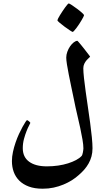

<svg xmlns="http://www.w3.org/2000/svg" viewBox="-20 -952 643 1132"><path d="M525.4 -78.1Q525.4 -51.8 519.3 -29.5Q513.2 -7.3 502.4 11.7Q491.7 30.8 477.3 47.4Q462.9 64 445.3 79.1Q427.2 95.7 404.1 110.4Q380.9 125 353.8 136.2Q326.7 147.5 296.1 154.1Q265.6 160.6 231.9 160.6Q184.1 160.6 150.1 147.9Q116.2 135.3 94 113.3Q71.8 91.3 61 61.8Q50.3 32.2 50.3 -2.4Q50.3 -28.3 56.4 -56.4Q62.5 -84.5 71.8 -111.6Q81.1 -138.7 92 -162.4Q103 -186 113 -204.1Q123 -222.2 130.1 -232.9Q137.2 -243.7 139.2 -243.7Q141.1 -243.7 144.3 -241.7Q147.5 -239.7 150.6 -237.1Q153.8 -234.4 156.2 -231.7Q158.7 -229 158.7 -227.1Q158.7 -225.1 151.6 -212.2Q144.5 -199.2 136.5 -179Q128.4 -158.7 121.3 -132.6Q114.3 -106.4 114.3 -78.1Q114.3 -25.9 151.9 1.5Q189.5 28.8 256.3 28.8Q290.5 28.8 322.5 24.2Q354.5 19.5 381.3 11Q408.2 2.4 428.7 -8.5Q449.2 -19.5 460.9 -32.2Q463.4 -34.7 465.3 -40.3Q467.3 -45.9 468.5 -52.5Q469.7 -59.1 470.7 -65.9Q471.7 -72.8 471.7 -76.7Q471.7 -98.1 466.3 -129.4Q460.9 -160.6 452.9 -198.2Q444.8 -235.8 434.8 -277.8Q424.8 -319.8 416.5 -362.3Q408.2 -402.3 400.1 -440.7Q392.1 -479 385.5 -512.2Q378.9 -545.4 374.8 -571.5Q370.6 -597.7 370.6 -612.8Q370.6 -629.4 377 -647Q383.3 -664.6 393.3 -679Q403.3 -693.4 415 -702.4Q426.8 -711.4 436.5 -711.4Q437 -711.4 442.9 -704.8Q448.7 -698.2 457 -688.2Q465.3 -678.2 474.6 -666.3Q483.9 -654.3 491.9 -644Q500 -633.8 505.6 -626.2Q511.2 -618.7 511.2 -618.2Q511.2 -616.7 505.1 -611.6Q499 -606.4 491.2 -597.7Q483.4 -588.9 477.3 -576.7Q471.2 -564.5 471.2 -549.3Q471.2 -527.8 475.1 -492.2Q479 -456.5 485.1 -412.6Q491.2 -368.7 498.3 -320.6Q505.4 -272.5 511.5 -227.5Q517.6 -182.6 521.5 -143.3Q525.4 -104 525.4 -78.1ZM475.6 -862.3Q475.6 -859.9 471.4 -851.8Q467.3 -843.8 460.9 -832.8Q454.6 -821.8 446.5 -809.6Q438.5 -797.4 430.9 -787.4Q423.3 -777.3 417 -770.5Q410.6 -763.7 408.2 -763.7Q406.2 -763.7 391.6 -773.2Q377 -782.7 360.8 -794.7Q344.7 -806.6 331.5 -817.9Q318.4 -829.1 318.4 -832Q318.4 -834.5 322.5 -843Q326.7 -851.6 333.5 -862.5Q340.3 -873.5 348.4 -885.7Q356.4 -897.9 363.8 -908Q371.1 -918 377 -924.8Q382.8 -931.6 385.3 -931.6Q389.2 -931.6 403.8 -921.9Q418.5 -912.1 434.6 -900.1Q450.7 -888.2 463.1 -877Q475.6 -865.7 475.6 -862.3Z"/></svg>

Font: Accordance
Style: Bold
Weight: 700
Version: Version 1.2 (build January 31, 2020) Miklal Software Solutio